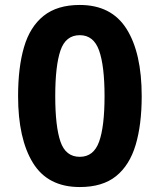

<svg xmlns="http://www.w3.org/2000/svg" viewBox="-20 -745 645 775"><path d="M552 -357Q552 -242 527.5 -160Q503 -78 448.5 -34Q394 10 302 10Q173 10 113 -87.5Q53 -185 53 -357Q53 -473 77 -555Q101 -637 156 -681Q211 -725 302 -725Q430 -725 491 -628Q552 -531 552 -357ZM203 -357Q203 -235 224 -173.5Q245 -112 302 -112Q358 -112 380 -173Q402 -234 402 -357Q402 -479 380 -541Q358 -603 302 -603Q245 -603 224 -541Q203 -479 203 -357Z"/></svg>

Font: Noto IKEA Arabic
Style: Bold
Weight: 700
Designer: Monotype Design Team
Foundry: Monotype Imaging Inc.
Version: Version 1.200